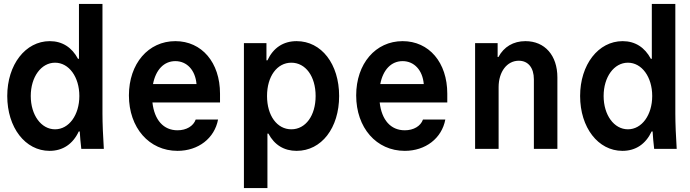

<svg xmlns="http://www.w3.org/2000/svg" viewBox="-20 -760 3520 980"><path d="M395 0H510C506 -63 503 -129 503 -180V-740H383V-460H378C347 -518 298 -550 234 -550C110 -550 17 -430 17 -270C17 -109 109 10 233 10C301 10 352 -25 382 -89H387C389 -60 391 -32 395 0ZM261 -100C190 -100 137 -173 137 -270C137 -367 190 -440 261 -440C332 -440 385 -367 385 -270C385 -173 332 -100 261 -100Z M758 -237H1103V-282C1103 -441 1010 -550 875 -550C737 -550 638 -435 638 -273C638 -108 741 10 886 10C992 10 1075 -54 1093 -150H979C967 -116 931 -95 886 -95C814 -95 768 -148 758 -237ZM875 -448C934 -448 977 -402 983 -331H761C775 -404 817 -448 875 -448Z M1225 -540V200H1345V-78H1350C1381 -20 1430 10 1494 10C1621 10 1711 -107 1711 -270C1711 -433 1621 -550 1494 -550C1426 -550 1375 -516 1345 -452H1340V-540ZM1467 -440C1540 -440 1591 -370 1591 -270C1591 -170 1540 -100 1467 -100C1394 -100 1343 -170 1343 -270C1343 -370 1394 -440 1467 -440Z M1918 -237H2263V-282C2263 -441 2170 -550 2035 -550C1897 -550 1798 -435 1798 -273C1798 -108 1901 10 2046 10C2152 10 2235 -54 2253 -150H2139C2127 -116 2091 -95 2046 -95C1974 -95 1928 -148 1918 -237ZM2035 -448C2094 -448 2137 -402 2143 -331H1921C1935 -404 1977 -448 2035 -448Z M2405 0H2525V-315C2525 -394 2568 -450 2628 -450C2676 -450 2705 -414 2705 -355V0H2825V-365C2825 -477 2761 -550 2662 -550C2600 -550 2552 -521 2524 -469H2520V-540H2405Z M3319 0H3434C3430 -63 3427 -129 3427 -180V-740H3307V-460H3302C3271 -518 3222 -550 3158 -550C3034 -550 2941 -430 2941 -270C2941 -109 3033 10 3157 10C3225 10 3276 -25 3306 -89H3311C3313 -60 3315 -32 3319 0ZM3185 -100C3114 -100 3061 -173 3061 -270C3061 -367 3114 -440 3185 -440C3256 -440 3309 -367 3309 -270C3309 -173 3256 -100 3185 -100Z"/></svg>

Font: CommitMono-dimboump
Style: Bold
Weight: 700
Monospace: yes
Designer: Eigil Nikolajsen
Foundry: Eigil Nikolajsen
Version: Version 1.143